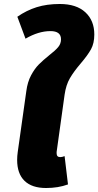

<svg xmlns="http://www.w3.org/2000/svg" viewBox="-20 -923 493 963"><path d="M304 -140 321 2Q272 20 211 20Q140 20 103 -16Q66 -52 66 -121Q66 -140 69 -161L112 -466Q118 -512 136 -545.5Q154 -579 175 -600Q196 -621 227 -646Q258 -670 272 -687Q286 -704 286 -726Q286 -767 233 -767Q173 -767 108 -729L67 -839Q113 -871 164 -887Q215 -903 280 -903Q363 -903 408 -861.5Q453 -820 453 -750Q453 -706 436.5 -676Q420 -646 385 -605Q350 -564 330.5 -530.5Q311 -497 304 -448L264 -161V-154Q264 -135 282 -135Q292 -135 304 -140Z"/></svg>

Font: FiraGO Heavy
Style: Italic
Weight: 900
Italic angle: -8°
Designer: bBox Type GmbH
Foundry: bBox Type GmbH
Version: Version 1.001